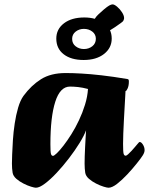

<svg xmlns="http://www.w3.org/2000/svg" viewBox="-20 -866 697 899"><path d="M148 13Q141.8 13 125.2 8Q108.6 3 89.7 -6.7Q70.7 -16.3 56.3 -29Q41.9 -41.7 39.1 -57Q35.9 -76.3 35.9 -100Q35.9 -112.4 36.9 -141.8Q37.9 -171.1 40.4 -209.4Q42.9 -247.8 48.9 -287.8Q54.9 -327.8 64.9 -361.9Q74.9 -396 89.9 -417Q126.1 -466.2 172 -495.1Q217.9 -524 287.5 -524Q321.4 -524 362.4 -521.6Q403.3 -519.3 456.1 -513.3Q508.9 -507.3 576.4 -496Q579.7 -495.2 581.6 -493.5Q583.4 -491.7 583.4 -484Q583.4 -465.7 577.9 -452.6Q572.4 -439.6 567.7 -439.6Q567.7 -436.6 566.5 -417Q565.4 -397.4 563.7 -367.4Q561.9 -337.3 560.2 -304.4Q558.4 -271.5 557.3 -241.5Q556.2 -211.6 556.2 -192.5Q556.2 -154.7 558.9 -145.8Q561.7 -136.9 568.4 -136.9Q572.4 -136.9 579.8 -143.6Q587.3 -150.3 595.9 -159.6Q604.6 -168.9 612.2 -178.1Q619.7 -187.2 623.9 -191.9Q629.7 -198.5 630.8 -199.7Q632 -201 634.7 -201Q641.5 -201 649.3 -188.8Q657 -176.7 657 -162.9Q657 -156.9 654.6 -150.6Q652.2 -144.3 648 -137.8Q639.8 -124.8 620 -100.1Q600.3 -75.3 575.6 -49Q551 -22.8 527.9 -4.9Q504.7 13 488 13Q481.7 13 465.1 8Q448.6 3 429.6 -6.7Q410.7 -16.3 396.2 -29Q381.8 -41.7 379.1 -57Q377.8 -66.5 376.9 -77Q376.1 -87.5 376.1 -100Q376.1 -114.5 376.7 -134.7Q377.3 -155 378.5 -177.1Q379.8 -199.2 380.8 -220Q381.8 -240.7 383 -256Q373.9 -231.2 352.6 -196.5Q331.3 -161.9 303.4 -125.5Q275.6 -89.1 246 -57.5Q216.5 -25.9 190.6 -6.5Q164.8 13 148 13ZM228.2 -136.2Q233.2 -136.2 246.5 -148.9Q259.8 -161.6 277.5 -184.5Q295.2 -207.4 314.2 -237.5Q333.2 -267.7 349.8 -303Q366.5 -338.3 378 -375.6Q389.6 -412.9 392 -449.4Q367 -456.1 345.8 -458.4Q324.6 -460.6 307.7 -460.6Q261.5 -460.6 238.8 -389.6Q216 -318.5 216 -191Q216 -153.9 218.7 -145.1Q221.5 -136.2 228.2 -136.2ZM371.8 -585.1Q312.9 -585.1 278.3 -611.8Q243.6 -638.6 243.6 -685.4Q243.6 -729.4 279.4 -756.8Q315.2 -784.2 374.9 -784.2Q428.7 -784.2 465.9 -758.3Q503.1 -732.5 503.1 -685.4Q503.1 -641.6 467.1 -613.3Q431 -585.1 371.8 -585.1ZM372.8 -636.4Q395.8 -636.4 412.3 -649.5Q428.8 -662.6 428.8 -684.6Q428.8 -705.1 412.3 -718Q395.8 -730.8 372.8 -730.8Q350.8 -730.8 334.3 -718Q317.8 -705.1 317.8 -683.9Q317.8 -661.9 334.3 -649.2Q350.8 -636.4 372.8 -636.4ZM460.9 -699.3Q439.6 -709.6 427.6 -725.6Q415.7 -741.7 415.7 -751.7Q415.7 -759.4 417.2 -765.7Q418.7 -772 423.8 -778.2Q431.5 -790.5 440.8 -798.7Q450.1 -806.9 466.1 -821.4Q482.2 -835 491.6 -840.3Q501.1 -845.5 507.1 -845.5Q515.4 -845.5 528.4 -834.6Q541.5 -823.7 551.3 -808.4Q561.1 -793.1 561.1 -781.1Q561.1 -777.1 558.3 -770.7Q555.5 -764.3 545.2 -757.7Q517.5 -737.3 495.1 -724.2Q472.7 -711.1 460.9 -699.3Z"/></svg>

Font: Briem Hand Thin
Style: Regular
Weight: 100
Designer: Gunnlaugur SE Briem, Eben Sorkin
Foundry: Sorkin Type Co.
Version: Version 1.003